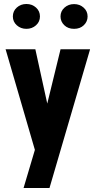

<svg xmlns="http://www.w3.org/2000/svg" viewBox="-20 -749 479 962"><path d="M228 192.9H98.1L154.8 2L9.3 -498L7.8 -502H12.2H154.3H157.2L157.7 -499.5L216.8 -230L282.7 -499.5L283.2 -502H285.6H426.8H431.2L430.2 -498ZM283.2 -666.5Q283.2 -692.9 303 -710.7Q322.8 -728.5 351.1 -728.5Q379.4 -728.5 399.2 -710.7Q418.9 -692.9 418.9 -666.5Q418.9 -641.1 400.1 -622.8Q381.3 -604.5 351.1 -604.5Q320.8 -604.5 302 -622.8Q283.2 -641.1 283.2 -666.5ZM44.4 -666.5Q44.4 -693.4 64.2 -711.2Q84 -729 112.3 -729Q140.6 -729 160.4 -711.2Q180.2 -693.4 180.2 -666.5Q180.2 -640.1 160.4 -622.3Q140.6 -604.5 112.3 -604.5Q84 -604.5 64.2 -622.3Q44.4 -640.1 44.4 -666.5Z"/></svg>

Font: MAUL Condensed Bold
Style: Condensed Bold
Weight: 700
Designer: MAUL
Version: Version 1.0; 2020; ttfautohint (v1.8.3)